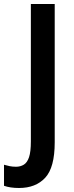

<svg xmlns="http://www.w3.org/2000/svg" viewBox="-78 -734 369 958"><path d="M17 204Q-27 204 -58 193V88Q-45 92 -30 95Q-15 98 2 98Q24 98 41 87.5Q58 77 67 50Q76 23 76 -29V-714H195V-24Q195 102 147.5 153Q100 204 17 204Z"/></svg>

Font: Noto Sans Kannada Condensed SemiBold
Style: Regular
Weight: 600
Width: 3
Designer: Jelle Bosma - Monotype Design Team
Foundry: Monotype Imaging Inc.
Version: Version 2.005; ttfautohint (v1.8.4.7-5d5b)